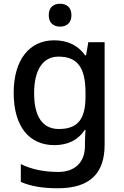

<svg xmlns="http://www.w3.org/2000/svg" viewBox="-20 -764 660 1024"><path d="M301 -744C267 -744 240 -727 240 -683C240 -640 267 -622 301 -622C333 -622 361 -640 361 -683C361 -727 333 -744 301 -744ZM269 -549C135 -549 53 -443 53 -269C53 -91 134 10 270 10C343 10 397 -18 432 -71H436C435 -56 433 -20 433 -4V15C433 101 380 153 291 153C212 153 145 138 91 111V206C145 230 209 240 289 240C459 240 538 161 538 8V-539H451L439 -469H434C396 -522 341 -549 269 -549ZM292 -462C393 -462 436 -404 436 -269V-248C436 -128 394 -76 294 -76C207 -76 162 -142 162 -267C162 -392 209 -462 292 -462Z"/></svg>

Font: Noto Sans Lao UI Med
Style: Regular
Weight: 500
Designer: Monotype Design Team
Foundry: Monotype Imaging Inc.
Version: Version 2.000